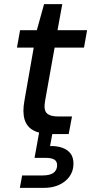

<svg xmlns="http://www.w3.org/2000/svg" viewBox="-20 -648 441 928"><path d="M229 0Q176 0 143 -17Q110 -34 99 -70Q88 -106 98 -161L143 -418H62L77 -502H158L193 -628H281L258 -502H401L386 -418H244L198 -161Q190 -117 206 -101Q222 -85 262 -85H328L312 0ZM76 260 87 200H186Q220 200 237.5 188Q255 176 256 153Q257 133 243.5 124Q230 115 201 115H147L169 -7H234L222 58Q256 57 282 66.5Q308 76 322 95.5Q336 115 335 147Q334 181 315 206.5Q296 232 264.5 246Q233 260 194 260Z"/></svg>

Font: DM Sans 16pt Medium
Style: Italic
Weight: 500
Italic angle: -10°
Version: Version 4.004;gftools[0.9.30]